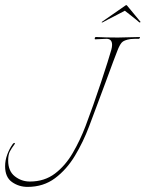

<svg xmlns="http://www.w3.org/2000/svg" viewBox="-62 -679 570 752"><path d="M46 53Q12 53 -15 34Q-42 15 -42 -28Q-42 -51 -33.5 -74Q-25 -97 -12 -115Q-8 -120 -5 -119Q-2 -118 -5 -114Q-17 -98 -23.5 -85.5Q-30 -73 -30 -50Q-30 -9 -4 11.5Q22 32 55 32Q112 32 153 1Q194 -30 223 -80Q252 -130 273 -185Q287 -222 303 -267Q319 -312 333.5 -356Q348 -400 359 -434.5Q370 -469 374 -484Q377 -495 377 -503Q377 -527 355 -527Q344 -527 332.5 -526Q321 -525 311 -525Q309 -525 309 -527Q309 -534 314 -534Q329 -533 355.5 -532.5Q382 -532 400 -532Q420 -532 442.5 -533Q465 -534 485 -534Q487 -534 485.5 -530.5Q484 -527 482 -527Q475 -527 466 -527Q457 -527 449 -526Q423 -522 414.5 -512Q406 -502 398 -481Q394 -472 381.5 -438Q369 -404 352 -358Q335 -312 317.5 -265.5Q300 -219 287 -184Q264 -123 231.5 -69Q199 -15 153.5 19Q108 53 46 53ZM341 -592Q337 -590 336.5 -591.5Q336 -593 338 -594L430 -658Q433 -660 435 -658L488 -594Q489 -593 487 -591.5Q485 -590 483 -592Q480 -595 470 -603Q460 -611 448 -620.5Q436 -630 427 -637Q414 -630 395.5 -620.5Q377 -611 361.5 -603Q346 -595 341 -592Z"/></svg>

Font: Explora
Style: Regular
Weight: 400
Designer: Robert E. Leuschke
Foundry: Robert E. Leuschke
Version: Version 1.010